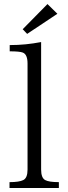

<svg xmlns="http://www.w3.org/2000/svg" viewBox="-20 -936 333 946"><path d="M26.9 -9.8V-38.6Q74.7 -38.6 94.7 -48.8Q115.7 -59.1 115.7 -100.6V-623Q115.7 -667.5 92.8 -676.8Q77.6 -683.1 27.8 -683.1V-713.9Q107.9 -713.9 182.6 -729V-100.6Q182.6 -59.6 202.6 -48.8Q221.2 -38.6 270 -38.6V-9.8ZM213.9 -916 262.7 -868.2 113.8 -769 91.8 -792Z"/></svg>

Font: I.MingCP
Style: Regular
Weight: 400
Designer: I.Font Project
Version: Version 8.000; Sep 06, 2022